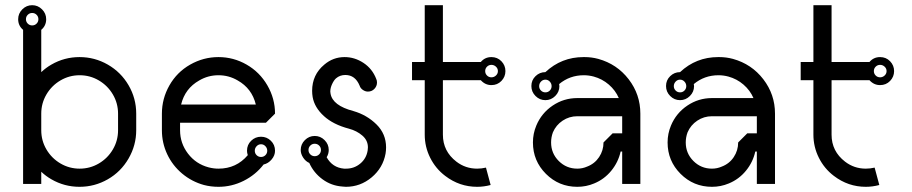

<svg xmlns="http://www.w3.org/2000/svg" viewBox="-20 -720 3516 740"><path d="M50 -646Q50 -621 69 -605V-11H139V-58Q157 -41 178 -29Q228 0 286.5 0Q345 0 395.5 -29Q446 -58 475.5 -109Q505 -160 505 -218V-282Q505 -341 475.5 -391.5Q446 -442 395.5 -471Q345 -500 286.5 -500Q228 -500 178 -471Q157 -459 139 -442V-605Q158 -621 158 -646Q158 -668 142 -684Q126 -700 104 -700Q82 -700 66 -684Q50 -668 50 -646ZM87 -663Q94 -670 104 -670Q114 -670 121 -663Q128 -656 128 -646Q128 -636 121 -629Q114 -622 104 -622Q94 -622 87 -629Q80 -636 80 -646Q80 -656 87 -663ZM435 -282V-218Q435 -178 415 -144Q395 -110 361 -90Q327 -70 287 -70Q247 -70 213 -90Q179 -110 159 -144Q139 -178 139 -218V-282Q139 -322 159 -356Q179 -390 213 -410Q247 -430 287 -430Q327 -430 361 -410Q395 -390 415 -356Q435 -322 435 -282Z M604 -282V-218Q604 -169 624.5 -125.5Q645 -82 682 -51Q719 -20 766 -7Q793 0 822 0Q873 0 919 -23Q965 -46 996 -86Q1014 -90 1027 -105.5Q1040 -121 1040 -139Q1040 -162 1024 -177.5Q1008 -193 986 -193Q964 -193 948 -177.5Q932 -162 932 -139Q932 -131 935 -122Q891 -70 822 -70Q803 -70 784 -75Q735 -88 704.5 -128Q674 -168 674 -218V-247H822H1005L1040 -282Q1040 -340 1010.5 -391Q981 -442 930.5 -471Q880 -500 822 -500Q764 -500 713 -471Q662 -442 633 -391Q604 -340 604 -282ZM896 -410Q951 -379 966 -317H822H678Q693 -379 748 -410Q782 -430 822 -430Q862 -430 896 -410ZM969 -156.5Q976 -164 986 -164Q996 -164 1003 -156.5Q1010 -149 1010 -139Q1010 -129 1003 -122Q996 -115 986 -115Q976 -115 969 -122Q962 -129 962 -139Q962 -149 969 -156.5Z M1430 -416Q1415 -455 1381 -477.5Q1347 -500 1308 -500Q1264 -500 1230 -471Q1183 -432 1183 -370Q1183 -358 1185 -346Q1192 -306 1228 -273Q1264 -240 1325 -224Q1355 -216 1376.5 -197.5Q1398 -179 1398 -152Q1398 -146 1397 -140Q1392 -109 1368.5 -89.5Q1345 -70 1314 -70Q1310 -70 1306 -70Q1261 -74 1239 -114Q1247 -127 1247 -142Q1247 -164 1231 -180Q1215 -196 1193 -196Q1171 -196 1155 -180Q1139 -164 1139 -142Q1139 -127 1148.5 -112.5Q1158 -98 1172 -92Q1189 -54 1223 -29Q1257 -4 1300 -1Q1307 0 1313 0Q1369 0 1412.5 -36.5Q1456 -73 1466 -128Q1468 -140 1468 -152Q1468 -204 1431 -240.5Q1394 -277 1342 -292Q1262 -313 1254 -359Q1253 -363 1253 -367Q1253 -381 1260 -396Q1267 -411 1275 -418Q1290 -431 1311 -431Q1349 -431 1366 -390Q1369 -380 1378.5 -373.5Q1388 -367 1398 -367Q1413 -367 1423 -377.5Q1433 -388 1433 -402Q1433 -410 1430 -416ZM1210 -159Q1217 -152 1217 -142Q1217 -132 1210 -125Q1203 -118 1193 -118Q1183 -118 1176 -125Q1169 -132 1169 -142Q1169 -152 1176 -159Q1183 -166 1193 -166Q1203 -166 1210 -159Z M1617 -700V-481H1568V-411H1617V-201Q1617 -154 1638 -112Q1659 -70 1696 -42Q1751 0 1819 0Q1845 0 1871 -7L1853 -74Q1836 -70 1819 -70Q1774 -70 1739 -97Q1687 -137 1687 -201V-411H1833Q1850 -392 1874 -392Q1897 -392 1912.5 -408Q1928 -424 1928 -446Q1928 -468 1912.5 -484Q1897 -500 1874 -500Q1849 -500 1833 -481H1687V-700ZM1891.5 -463Q1899 -456 1899 -446Q1899 -436 1891.5 -429Q1884 -422 1874 -422Q1864 -422 1857 -429Q1850 -436 1850 -446Q1850 -456 1857 -463Q1864 -470 1874 -470Q1884 -470 1891.5 -463Z M2229 -500Q2144 -500 2082 -442Q2060 -442 2044 -426.5Q2028 -411 2028 -388.5Q2028 -366 2044 -350Q2060 -334 2082 -334Q2104 -334 2120 -350Q2136 -366 2136 -388Q2136 -392 2135 -396Q2176 -430 2230 -430Q2249 -430 2268 -425Q2301 -416 2326.5 -394Q2352 -372 2365 -342H2205Q2153 -342 2110 -313Q2067 -284 2047 -236Q2034 -205 2034 -171Q2034 -100 2084 -50Q2134 0 2205 0Q2239 0 2270 -13Q2309 -29 2336 -62Q2363 -95 2372 -136H2378V-11H2448V-282Q2448 -356 2403 -414.5Q2358 -473 2286 -493Q2260 -500 2233 -500Q2231 -500 2229 -500ZM2065 -405.5Q2072 -413 2082 -413Q2092 -413 2099 -405.5Q2106 -398 2106 -388Q2106 -378 2099 -371Q2092 -364 2082 -364Q2072 -364 2065 -371Q2058 -378 2058 -388Q2058 -398 2065 -405.5ZM2205 -272H2378V-206H2341L2306 -171Q2306 -140 2289 -114.5Q2272 -89 2243 -78Q2225 -70 2205 -70Q2163 -70 2133.5 -99.5Q2104 -129 2104 -171Q2104 -191 2111 -210Q2123 -238 2148.5 -255Q2174 -272 2205 -272Z M2748 -500Q2663 -500 2601 -442Q2579 -442 2563 -426.5Q2547 -411 2547 -388.5Q2547 -366 2563 -350Q2579 -334 2601 -334Q2623 -334 2639 -350Q2655 -366 2655 -388Q2655 -392 2654 -396Q2695 -430 2749 -430Q2768 -430 2787 -425Q2820 -416 2845.5 -394Q2871 -372 2884 -342H2724Q2672 -342 2629 -313Q2586 -284 2566 -236Q2553 -205 2553 -171Q2553 -100 2603 -50Q2653 0 2724 0Q2758 0 2789 -13Q2828 -29 2855 -62Q2882 -95 2891 -136H2897V-11H2967V-282Q2967 -356 2922 -414.5Q2877 -473 2805 -493Q2779 -500 2752 -500Q2750 -500 2748 -500ZM2584 -405.5Q2591 -413 2601 -413Q2611 -413 2618 -405.5Q2625 -398 2625 -388Q2625 -378 2618 -371Q2611 -364 2601 -364Q2591 -364 2584 -371Q2577 -378 2577 -388Q2577 -398 2584 -405.5ZM2724 -272H2897V-206H2860L2825 -171Q2825 -140 2808 -114.5Q2791 -89 2762 -78Q2744 -70 2724 -70Q2682 -70 2652.5 -99.5Q2623 -129 2623 -171Q2623 -191 2630 -210Q2642 -238 2667.5 -255Q2693 -272 2724 -272Z M3115 -700V-481H3066V-411H3115V-201Q3115 -154 3136 -112Q3157 -70 3194 -42Q3249 0 3317 0Q3343 0 3369 -7L3351 -74Q3334 -70 3317 -70Q3272 -70 3237 -97Q3185 -137 3185 -201V-411H3331Q3348 -392 3372 -392Q3395 -392 3410.5 -408Q3426 -424 3426 -446Q3426 -468 3410.5 -484Q3395 -500 3372 -500Q3347 -500 3331 -481H3185V-700ZM3389.5 -463Q3397 -456 3397 -446Q3397 -436 3389.5 -429Q3382 -422 3372 -422Q3362 -422 3355 -429Q3348 -436 3348 -446Q3348 -456 3355 -463Q3362 -470 3372 -470Q3382 -470 3389.5 -463Z"/></svg>

Font: Sakbunderan
Style: Regular
Weight: 400
Version: Version 1.00